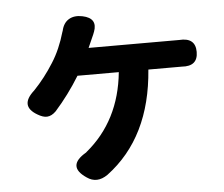

<svg xmlns="http://www.w3.org/2000/svg" viewBox="-50 -663 927 796"><g transform="rotate(-5 413.5 -265.5)"><path d="M280 62Q201 9 287 -41Q288 -42 289 -43Q431 -160 451 -361H279Q233 -286 176 -222Q158 -204 139 -203Q122 -202 99 -216Q29 -257 95 -316Q141 -364 178 -423Q212 -476 233 -549Q233 -550 234 -551Q241 -584 264 -598Q287 -612 321 -605Q384 -592 363 -536Q362 -535 362 -534Q361 -531 359 -526Q344 -491 335 -472H514H694Q703 -472 712 -472Q780 -477 780 -416.5Q780 -356 713 -361Q704 -361 694 -361H574Q553 -80 367 59Q321 91 280 62Z"/></g></svg>

Font: GenSenRounded TW B
Style: Regular
Weight: 700
Version: Version 1.501;PS 1;hotconv 16.6.51;makeotf.lib2.5.65220